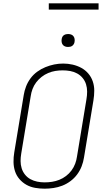

<svg xmlns="http://www.w3.org/2000/svg" viewBox="-20 -1129 640 1157"><path d="M249 8Q220 8 191.5 3Q163 -2 139 -15.5Q115 -29 97 -50Q79 -71 70.5 -97Q62 -123 61.5 -152.5Q61 -182 66 -211L123 -556Q127 -582 137 -608Q147 -634 164 -657Q181 -680 204.5 -697Q228 -714 254 -724.5Q280 -735 306.5 -740.5Q333 -746 361 -746Q390 -746 418 -739.5Q446 -733 470 -720Q494 -707 512 -686Q530 -665 539 -638.5Q548 -612 548 -583Q548 -554 543 -524L486 -179Q482 -153 472 -127Q462 -101 445 -78Q428 -55 404.5 -37.5Q381 -20 355 -10Q329 0 302 4Q275 8 249 8ZM249 -30Q272 -30 294 -33.5Q316 -37 337.5 -45.5Q359 -54 378 -68.5Q397 -83 411 -102Q425 -121 433 -142.5Q441 -164 444 -186L501 -531Q505 -554 505 -577Q505 -600 498.5 -621Q492 -642 478 -659Q464 -676 444.5 -686.5Q425 -697 403 -701Q381 -705 358 -705Q335 -705 313.5 -701.5Q292 -698 270.5 -689Q249 -680 230.5 -665.5Q212 -651 198 -632.5Q184 -614 176 -592.5Q168 -571 165 -549L108 -204Q104 -181 104 -158.5Q104 -136 110.5 -115Q117 -94 130.5 -77Q144 -60 163 -49.5Q182 -39 204 -34.5Q226 -30 249 -30ZM390 -846Q381 -846 372.5 -849Q364 -852 358.5 -859Q353 -866 351.5 -875.5Q350 -885 352 -895Q353 -901 356 -907Q359 -913 365 -917Q371 -921 377.5 -922.5Q384 -924 390 -924Q400 -924 408.5 -921Q417 -918 422.5 -911Q428 -904 429.5 -894.5Q431 -885 429 -875Q428 -869 424.5 -863Q421 -857 415.5 -853Q410 -849 403.5 -847.5Q397 -846 390 -846ZM574 -1071H274V-1109H574Z"/></svg>

Font: Iosevka Curly XLtExObl
Style: Regular
Weight: 200
Width: 7
Italic angle: -9°
Monospace: yes
Designer: Belleve Invis
Foundry: Belleve Invis
Version: Version 11.0.1; ttfautohint (v1.8.3)